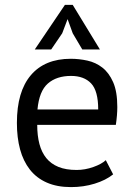

<svg xmlns="http://www.w3.org/2000/svg" viewBox="-20 -752 548 784"><path d="M442 -40Q412 -16 366.5 -2Q321 12 270 12Q213 12 171 -6.5Q129 -25 102 -59.5Q75 -94 62 -142Q49 -190 49 -250Q49 -378 106 -445Q163 -512 269 -512Q303 -512 337 -504.5Q371 -497 398 -476Q425 -455 442 -416.5Q459 -378 459 -315Q459 -282 453 -242H132Q132 -198 141 -164Q150 -130 169 -106.5Q188 -83 218.5 -70.5Q249 -58 293 -58Q327 -58 361 -70Q395 -82 412 -98ZM270 -442Q211 -442 175.5 -411Q140 -380 133 -305H381Q381 -381 352 -411.5Q323 -442 270 -442ZM245 -732H277L388 -550H316L277 -616L256 -674L234 -616L189 -550H122Z"/></svg>

Font: PTSans
Style: Regular
Weight: 400
Designer: A.Korolkova, O.Umpeleva, V.Yefimov
Foundry: ParaType Ltd
Version: Version 2.003W OFL